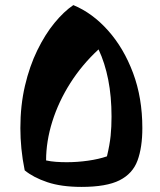

<svg xmlns="http://www.w3.org/2000/svg" viewBox="-20 -710 629 754"><path d="M300 24Q221 24 166 5.5Q111 -13 77 -41Q68 -85 64 -126.5Q60 -168 60 -207Q60 -296 78 -373Q96 -450 126.5 -512.5Q157 -575 194 -620Q231 -665 268 -690Q343 -659 404.5 -590Q466 -521 502.5 -423.5Q539 -326 539 -207Q539 -131 520 -79.5Q501 -28 449.5 -2Q398 24 300 24ZM242 -73Q284 -73 326 -79Q368 -85 400 -96Q411 -142 414.5 -177Q418 -212 418 -252Q418 -331 405 -397Q392 -463 367 -516Q302 -456 256 -383.5Q210 -311 185.5 -233Q161 -155 161 -80Q179 -76 199.5 -74.5Q220 -73 242 -73Z"/></svg>

Font: Joti One
Style: Regular
Weight: 400
Designer: Eduardo Rodriguez Tunni
Foundry: Eduardo Rodriguez Tunni
Version: Version 1.002; ttfautohint (v1.8.4.7-5d5b);gftools[0.9.24]